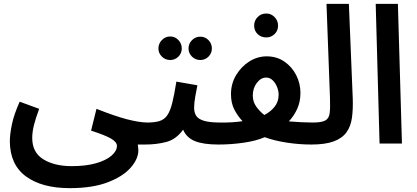

<svg xmlns="http://www.w3.org/2000/svg" viewBox="-20 -744 2162 995"><path d="M31 -11Q31 -47 41.5 -98.5Q52 -150 82 -217L183 -180Q165 -132 156 -96Q147 -60 147 -29Q147 46 204.5 81.5Q262 117 352 117Q425 117 477.5 102Q530 87 558 62.5Q586 38 586 12Q586 -8 555 -26Q524 -44 452 -67L480 -180Q576 -142 637.5 -126Q699 -110 742 -109Q771 -109 784.5 -93.5Q798 -78 798 -54Q798 -29 781 -12Q764 5 732 5Q723 5 713 5Q703 5 694 5Q695 13 696 20Q697 27 697 35Q697 79 657.5 124.5Q618 170 539 200.5Q460 231 341 231Q198 231 115 170.5Q32 110 31 -11Z M862 -433Q837 -433 819 -450.5Q801 -468 801 -493Q801 -518 819 -536.5Q837 -555 862 -555Q887 -555 904.5 -536.5Q922 -518 922 -493Q922 -468 904.5 -450.5Q887 -433 862 -433ZM1018 -433Q993 -433 975 -450.5Q957 -468 957 -493Q957 -518 975 -536Q993 -554 1018 -554Q1043 -554 1060.5 -536Q1078 -518 1078 -493Q1078 -468 1060.5 -450.5Q1043 -433 1018 -433ZM732 5 742 -109Q781 -109 806 -116.5Q831 -124 846.5 -146Q862 -168 872.5 -210Q883 -252 894 -321L1003 -302Q998 -277 992 -244Q986 -211 986 -185Q986 -162 996 -145Q1006 -128 1035.5 -118.5Q1065 -109 1122 -109Q1152 -109 1165.5 -93.5Q1179 -78 1179 -54Q1179 -29 1162 -12Q1145 5 1112 5Q1033 5 989.5 -13Q946 -31 929 -72Q893 -22 842.5 -8.5Q792 5 732 5Z M1112 5 1122 -109Q1183 -108 1237 -116Q1213 -141 1195 -175Q1177 -209 1177 -256Q1177 -310 1203.5 -354.5Q1230 -399 1272 -425.5Q1314 -452 1362 -452Q1414 -452 1453.5 -425Q1493 -398 1515 -354.5Q1537 -311 1537 -263Q1537 -217 1520.5 -180.5Q1504 -144 1477 -115Q1510 -112 1543 -110.5Q1576 -109 1603 -109Q1632 -109 1646 -93.5Q1660 -78 1660 -54Q1660 -29 1642.5 -12Q1625 5 1593 5Q1530 5 1465.5 -5Q1401 -15 1352 -33Q1308 -14 1243 -4.5Q1178 5 1112 5ZM1290 -249Q1290 -218 1307 -193Q1324 -168 1350 -148Q1384 -166 1404 -192Q1424 -218 1424 -253Q1424 -273 1415.5 -294Q1407 -315 1392.5 -328.5Q1378 -342 1359 -342Q1332 -342 1311 -314.5Q1290 -287 1290 -249ZM1360 -550Q1333 -550 1315 -567.5Q1297 -585 1297 -611Q1297 -637 1315 -655.5Q1333 -674 1360 -674Q1385 -674 1403 -655.5Q1421 -637 1421 -611Q1421 -585 1403 -567.5Q1385 -550 1360 -550Z M1593 5 1602 -109Q1646 -109 1665.5 -119.5Q1685 -130 1688.5 -158Q1692 -186 1690 -238L1672 -724H1788L1808 -235Q1810 -179 1804 -134.5Q1798 -90 1776 -59Q1754 -28 1710 -11.5Q1666 5 1593 5Z M1947 0 1927 -724H2042L2063 0Z"/></svg>

Font: Noto Sans Arabic UI SmCn SmBd
Style: Regular
Weight: 600
Width: 4
Designer: Monotype Design Team, Nadine Chahine and Nizar Qandah
Foundry: Monotype Imaging Inc.
Version: Version 2.010; ttfautohint (v1.8.4.7-5d5b)